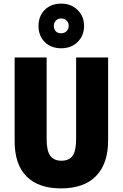

<svg xmlns="http://www.w3.org/2000/svg" viewBox="-20 -1032 679 1062"><path d="M578 -255Q578 -127 511.5 -58.5Q445 10 317 10Q193 10 127 -56Q61 -122 61 -251V-714H238V-261Q238 -197 258.5 -170Q279 -143 320 -143Q362 -143 381.5 -170Q401 -197 401 -262V-714H578ZM319 -765Q262 -765 227.5 -799.5Q193 -834 193 -888Q193 -943 227.5 -977.5Q262 -1012 319 -1012Q373 -1012 409 -977Q445 -942 445 -889Q445 -835 409.5 -800Q374 -765 319 -765ZM319 -848Q336 -848 348 -859.5Q360 -871 360 -889Q360 -907 348 -918.5Q336 -930 319 -930Q301 -930 289.5 -918.5Q278 -907 278 -889Q278 -871 288 -859.5Q298 -848 319 -848Z"/></svg>

Font: Noto Sans Telugu Condensed Black
Style: Regular
Weight: 900
Width: 3
Designer: Jelle Bosma - Monotype Design Team
Foundry: Monotype Imaging Inc.
Version: Version 2.005; ttfautohint (v1.8.4.7-5d5b)